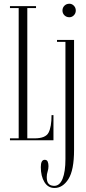

<svg xmlns="http://www.w3.org/2000/svg" viewBox="-20 -732 450 1002"><path d="M32 0V-10H77.5V-690H32V-700H168V-690H122.5V-10H160.5Q218 -10 233.5 -40Q249 -70 249 -131H259V0ZM342 -642Q326.5 -642 316.2 -652.2Q306 -662.5 306 -677Q306 -692 316.2 -702.2Q326.5 -712.5 342 -712.5Q355.5 -712.5 365.5 -702.2Q375.5 -692 375.5 -677Q375.5 -662.5 365.5 -652.2Q355.5 -642 342 -642ZM264.5 249Q230.5 249 211.8 218.2Q193 187.5 193 140Q193 102 213.5 102Q225 102 229 111.8Q233 121.5 233 135Q233 149.5 228.5 163.2Q224 177 224 191.5Q224 214 231.2 223.8Q238.5 233.5 247.8 235.8Q257 238 262.5 238Q291.5 238 306.5 201.2Q321.5 164.5 321.5 98V-513.5H277.5V-523.5H366.5V50.5Q366.5 156 337 202.5Q307.5 249 264.5 249Z"/></svg>

Font: Imbue 100pt ExtraLight
Style: Regular
Weight: 200
Designer: Tyler Finck
Foundry: Etcetera Type Company
Version: Version 1.102; ttfautohint (v1.8.3)